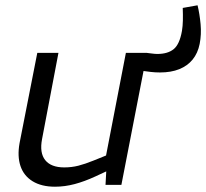

<svg xmlns="http://www.w3.org/2000/svg" viewBox="-20 -699 780 726"><path d="M585 -425Q566 -425 550 -427Q534 -429 519 -431L535 -499Q545 -498 555.5 -496.5Q566 -495 575 -495Q614 -495 636.5 -513Q659 -531 668 -582Q671 -600 671.5 -621.5Q672 -643 671 -669L727 -679Q735 -646 738.5 -607.5Q742 -569 735 -533Q728 -498 708.5 -474Q689 -450 658 -437.5Q627 -425 585 -425ZM188 7Q137 7 103.5 -13.5Q70 -34 57.5 -71Q45 -108 54 -158L121 -499H201L139 -173Q129 -121 151 -93.5Q173 -66 223 -66Q251 -66 276.5 -72.5Q302 -79 334 -92L381 -111L456 -499H536L439 0H379L383 -74L397 -58L341 -32Q300 -13 262.5 -3Q225 7 188 7Z"/></svg>

Font: REM Light
Style: Italic
Weight: 300
Italic angle: -11°
Designer: Octavio Pardo
Foundry: Ashler Design
Version: Version 1.005;gftools[0.9.28]